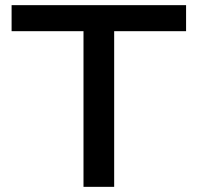

<svg xmlns="http://www.w3.org/2000/svg" viewBox="-20 -725 767 745"><path d="M304 0V-604H25V-705H702V-604H423V0Z"/></svg>

Font: Nunito Sans 7pt SemiExpanded SemiBold
Style: Regular
Weight: 600
Width: 6
Designer: Vernon Adams
Foundry: Vernon Adams
Version: Version 3.101;gftools[0.9.27]